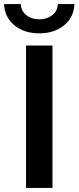

<svg xmlns="http://www.w3.org/2000/svg" viewBox="-34 -924 386 944"><path d="M94 0V-700H224V0ZM159 -760Q86 -760 37.5 -799Q-11 -838 -14 -904H68Q70 -869 96 -849Q122 -829 159 -829Q196 -829 222.5 -849Q249 -869 250 -904H332Q329 -838 280.5 -799Q232 -760 159 -760Z"/></svg>

Font: Montserrat Thin SemiBold
Style: Regular
Weight: 600
Version: Version 9.000